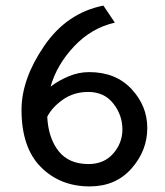

<svg xmlns="http://www.w3.org/2000/svg" viewBox="-20 -654 589 687"><path d="M507 -196Q507 -115 450.5 -51Q394 13 301 13Q195 13 126 -56.5Q57 -126 57 -261Q57 -371 138 -489.5Q219 -608 350 -634L391 -573Q307 -554 245 -488Q183 -422 161 -344Q188 -365 224.5 -380.5Q261 -396 299 -396Q394 -396 450.5 -335.5Q507 -275 507 -196ZM418 -191Q418 -242 385.5 -283.5Q353 -325 296 -325Q244 -325 205 -297.5Q166 -270 149 -236Q153 -160 189.5 -113.5Q226 -67 297 -67Q352 -67 385 -104.5Q418 -142 418 -191Z"/></svg>

Font: Palanquin Medium
Style: Regular
Weight: 500
Designer: Pria Ravichandran
Version: Version 1.0.4